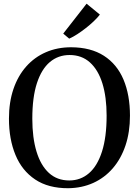

<svg xmlns="http://www.w3.org/2000/svg" viewBox="-20 -1008 752 1040"><path d="M350 11.5Q242 12 170.5 -35.8Q99 -83.5 63.8 -168.8Q28.5 -254 28.5 -365Q28.5 -454.5 52.8 -525.8Q77 -597 122 -647.8Q167 -698.5 228.8 -725.2Q290.5 -752 365.5 -752Q472 -751.5 543 -705.8Q614 -660 649 -576.8Q684 -493.5 684 -381.5Q684 -292.5 659.8 -220.2Q635.5 -148 591 -96.5Q546.5 -45 485.2 -17.2Q424 10.5 350 11.5ZM355 -30.5Q416.5 -30.5 462 -69.8Q507.5 -109 532.5 -187.2Q557.5 -265.5 557.5 -381.5Q557.5 -482 534.8 -555.8Q512 -629.5 467.2 -669.8Q422.5 -710 357 -710Q295.5 -710 250.2 -672Q205 -634 180 -557.5Q155 -481 155 -365Q155 -262 177.8 -187Q200.5 -112 245 -71.2Q289.5 -30.5 355 -30.5ZM354.5 -799 322.5 -826 449 -988 521 -929Q508 -912 488 -893Q468 -874 445 -856Q422 -838 399 -823Q376 -808 355.5 -799Z"/></svg>

Font: Merriweather 72pt Medium
Style: Regular
Weight: 500
Version: Version 2.100